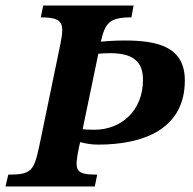

<svg xmlns="http://www.w3.org/2000/svg" viewBox="-40 -677 701 697"><path d="M304 0 313 -43C230 -43 230 -59 247 -144L251 -161C271 -156 291 -152 316 -152C482 -152 631 -209 631 -385C631 -506 535 -530 412 -530C374 -530 343 -527 326 -526C342 -592 355 -614 437 -614L445 -657H117L108 -614C193 -614 194 -590 178 -511L102 -144C83 -58 75 -43 -10 -43L-20 0ZM260 -208 317 -482C333 -483 343 -484 359 -484C443 -484 479 -454 479 -387C479 -273 398 -206 303 -206C280 -206 269 -207 260 -208Z"/></svg>

Font: STIX Two Text
Style: Bold Italic
Weight: 700
Italic angle: -12°
Designer: Ross Mills, John Hudson & Paul Hanslow, Tiro Typeworks Ltd; with prior portions MicroPress Inc. and Coen Hoffman, Elsevi
Foundry: Tiro Typeworks Ltd
Version: Version 2.13 b171